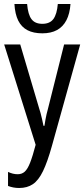

<svg xmlns="http://www.w3.org/2000/svg" viewBox="-20 -938 424 968"><path d="M384.3 -713.9 241.7 -202.1Q219.2 -121.6 196.8 -75.2Q174.3 -28.8 145.8 -9.5Q117.2 9.8 76.7 9.8Q61 9.8 47.1 7.1Q33.2 4.4 20.5 -0.5V-71.3Q33.2 -65.4 44.9 -62.5Q56.6 -59.6 69.3 -59.6Q90.3 -59.6 104.7 -72.5Q119.1 -85.4 131.8 -117.7Q144.5 -149.9 159.7 -208L1 -713.9H82L177.2 -392.1Q181.2 -380.9 184.6 -367.7Q188 -354.5 191.7 -338.9Q195.3 -323.2 199.2 -303.7H204.1Q206.5 -320.8 209.2 -335Q211.9 -349.1 214.8 -362.5Q217.8 -376 221.7 -389.2L303.2 -713.9ZM335.4 -918Q332 -869.1 314.9 -836.2Q297.9 -803.2 267.6 -786.6Q237.3 -770 193.4 -770Q148.9 -770 118.7 -785.6Q88.4 -801.3 72 -834Q55.7 -866.7 52.7 -918H116.7Q121.1 -864.7 138.9 -841.3Q156.7 -817.9 193.4 -817.9Q231.4 -817.9 249.3 -842.3Q267.1 -866.7 271.5 -918Z"/></svg>

Font: Open Sans Condensed
Style: Regular
Weight: 400
Width: 3
Designer: Monotype Design Team
Foundry: Monotype Imaging Inc.
Version: Version 3.000